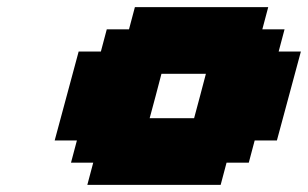

<svg xmlns="http://www.w3.org/2000/svg" viewBox="-20 -895 866 540"><path d="M225.6 -375H600.6L617.2 -437.5H679.7L696.3 -500H758.8Q770 -541.5 792.5 -625Q814.9 -708.5 826.2 -750H763.7L780.3 -812.5H717.8L734.4 -875H359.4L342.8 -812.5H280.3L263.7 -750H201.2Q189.9 -708.5 167.5 -625Q145 -541.5 133.8 -500H196.3L179.7 -437.5H242.2ZM525.9 -562.5H400.9Q406.7 -583.5 417.7 -625Q428.7 -666.5 434.1 -687.5H559.1Q553.7 -667 542.7 -625.2Q531.7 -583.5 525.9 -562.5Z"/></svg>

Font: Faithful 32x
Style: BoldOblique
Weight: 400
Foundry: Faithful Resource Pack
Version: Version 1.0; January 27, 2023